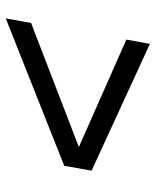

<svg xmlns="http://www.w3.org/2000/svg" viewBox="43 -587 539 665"><g transform="rotate(-90 312.5 -254.5)"><path d="M493 -4.8 53.9 -206.8 70.9 -301.6 581.3 -504.1 565.4 -416.3 135.7 -250.9 507.9 -86.4Z"/></g></svg>

Font: Archivo Variable SemiBold
Style: Italic
Weight: 600
Italic angle: -10°
Designer: Hector Gatti
Foundry: Omnibus-Type
Version: Version 2.001